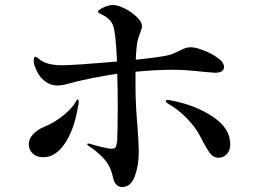

<svg xmlns="http://www.w3.org/2000/svg" viewBox="-20 -752 1040 768"><path d="M522 -405Q522 -335 530 -245Q531 -230 533 -198.5Q535 -167 535 -142Q535 -91 519.5 -47.5Q504 -4 468 -4Q439 -4 431 -47Q421 -91 392.5 -120.5Q364 -150 336 -167Q329 -172 329 -175Q329 -178 333 -178L339 -177Q358 -171 386.5 -164Q415 -157 426 -157Q440 -157 443.5 -165Q447 -173 449 -192Q449 -214 450 -229L451 -316Q451 -409 449 -457Q336 -440 252 -417Q228 -410 210 -410Q180 -410 156 -430Q132 -450 121 -483Q118 -488 116.5 -495.5Q115 -503 115 -508Q115 -525 121 -525Q125 -525 131.5 -520Q138 -515 140 -513Q169 -491 228 -491Q276 -491 448 -506Q443 -620 433 -648Q424 -675 393 -691Q391 -692 381.5 -696.5Q372 -701 372 -705Q372 -712 393.5 -722Q415 -732 432 -732Q451 -732 479 -718Q507 -704 527.5 -684Q548 -664 548 -647Q548 -639 540 -619L533 -599Q526 -579 523 -513Q633 -525 656 -532Q671 -536 683 -542Q695 -548 698 -549Q713 -557 722.5 -560Q732 -563 743 -563Q762 -563 794.5 -550.5Q827 -538 851.5 -520Q876 -502 876 -485Q876 -461 840 -461L802 -464Q721 -473 674 -473Q605 -473 522 -465ZM295 -346Q295 -340 293.5 -333Q292 -326 291 -320Q276 -232 239 -177.5Q202 -123 153 -123Q127 -123 111 -138Q95 -153 95 -175Q95 -196 112 -214.5Q129 -233 155 -244Q188 -257 220.5 -280.5Q253 -304 276 -333Q279 -338 283.5 -346Q288 -354 291 -354Q295 -354 295 -346ZM901 -175Q901 -150 887 -135.5Q873 -121 856 -121Q835 -121 823 -135.5Q811 -150 793 -183Q775 -220 759 -242Q714 -300 664 -330Q654 -336 648.5 -340Q643 -344 643 -348Q643 -352 650 -352Q657 -352 671 -349Q765 -330 833 -284Q901 -238 901 -175Z"/></svg>

Font: Shippori Mincho SemiBold
Style: Regular
Weight: 600
Designer: FONTDASU
Foundry: FONTDASU / Google Inc. / but / Adobe
Version: Version 3.110; ttfautohint (v1.8.3)